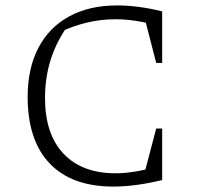

<svg xmlns="http://www.w3.org/2000/svg" viewBox="-20 -681 729 708"><path d="M398 7Q245 7 163.5 -78Q82 -163 82 -324Q82 -429 121.5 -504.5Q161 -580 235 -620.5Q309 -661 412 -661Q450 -661 492 -655.5Q534 -650 578 -639L565 -585Q525 -597 485 -603.5Q445 -610 405 -610Q353 -610 302 -598Q251 -586 202 -563L227 -582Q187 -525 166.5 -459.5Q146 -394 146 -320Q146 -186 214.5 -114Q283 -42 406 -42Q440 -42 479.5 -48.5Q519 -55 563 -68L578 -17Q478 7 398 7ZM506 -17 556 -207H578V-17ZM556 -449 507 -639H578V-449Z"/></svg>

Font: Piazzolla Thin ExtraLight
Style: Regular
Weight: 250
Version: Version 2.005